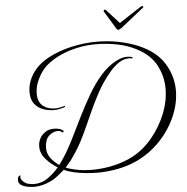

<svg xmlns="http://www.w3.org/2000/svg" viewBox="-67 -945 1069 1097"><g transform="rotate(-5 467.0 -396.5)"><path d="M84 91Q74 91 52.5 88Q31 85 13 75Q-5 65 -5 44Q-5 31 1 24Q5 19 9 19Q13 19 11 24Q8 39 22 52.5Q36 66 50 70Q70 75 85 75Q129 75 164.5 50Q200 25 228 -8Q190 -31 161.5 -63.5Q133 -96 133 -136Q133 -152 137 -165Q147 -199 180 -219Q190 -225 201.5 -227.5Q213 -230 225 -230Q264 -230 280 -212V-211Q280 -209 276.5 -206Q273 -203 271 -205Q264 -215 246 -215Q224 -215 203 -200Q183 -185 177 -163Q171 -144 171 -125Q171 -91 190.5 -65.5Q210 -40 238 -21Q246 -31 252.5 -41Q259 -51 266 -61Q296 -107 325 -166Q354 -225 385 -287.5Q416 -350 450.5 -409Q485 -468 526 -514.5Q567 -561 616 -586Q648 -603 677 -603Q693 -603 706 -599Q710 -598 708.5 -594Q707 -590 703 -591Q699 -593 694.5 -593Q690 -593 685 -593Q633 -593 576 -526Q532 -474 500 -415.5Q468 -357 441 -295.5Q414 -234 385.5 -174Q357 -114 318 -59Q308 -44 296.5 -30Q285 -16 273 -3Q287 3 302.5 7Q318 11 331 14Q376 23 423 23Q488 23 549.5 8.5Q611 -6 658 -31Q722 -65 772 -125Q822 -185 851.5 -258Q881 -331 881 -403Q881 -475 847 -538.5Q813 -602 734 -642Q685 -667 625.5 -678.5Q566 -690 506 -690Q421 -690 341.5 -662.5Q262 -635 212 -588Q186 -563 165.5 -521Q145 -479 145 -438Q145 -429 146 -420Q147 -411 150 -402Q159 -374 184.5 -359.5Q210 -345 243 -345Q268 -345 295 -354Q296 -354 296.5 -354.5Q297 -355 298 -355Q300 -355 300 -353Q300 -348 294 -346Q280 -342 264.5 -339Q249 -336 234 -336Q202 -336 172 -347.5Q142 -359 123.5 -384Q105 -409 105 -448Q105 -479 114 -506Q123 -533 139 -557Q172 -606 232.5 -638.5Q293 -671 366.5 -687.5Q440 -704 512 -704Q573 -704 634 -692.5Q695 -681 750 -658Q850 -615 894.5 -542.5Q939 -470 939 -388Q939 -312 905.5 -236.5Q872 -161 812.5 -99.5Q753 -38 674 -2Q625 20 567.5 31Q510 42 451 42Q417 42 384 38.5Q351 35 319 28Q306 25 291 20.5Q276 16 261 9Q243 25 223.5 40.5Q204 56 182 67Q159 78 134.5 84.5Q110 91 84 91ZM632 -767 568 -872Q567 -873 567 -875Q567 -879 571.5 -881.5Q576 -884 579 -881L654 -799L783 -883Q784 -884 787 -884Q792 -884 794.5 -881Q797 -878 794 -876L665 -773Q658 -768 652 -764.5Q646 -761 641 -761Q635 -761 632 -767Z"/></g></svg>

Font: MonteCarlo
Style: Regular
Weight: 400
Designer: Robert E. Leuschke
Foundry: Robert E. Leuschke
Version: Version 1.010; ttfautohint (v1.8.3)